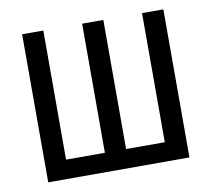

<svg xmlns="http://www.w3.org/2000/svg" viewBox="-63 -587 727 659"><g transform="rotate(-10 300.0 -258.0)"><path d="M54 0H546.2V-516H471.9V-66.1H337V-516H263.1V-66.1H127.8V-516H54Z"/></g></svg>

Font: Margiela Mono
Style: Regular
Weight: 400
Designer: Mike Abbink, Paul van der Laan, Pieter van Rosmalen
Foundry: Bold Monday
Version: Version 2.003 2021